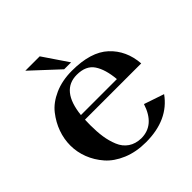

<svg xmlns="http://www.w3.org/2000/svg" viewBox="-193 -872 1038 1038"><g transform="rotate(-45 326.5 -352.5)"><path d="M624 -305H194Q193 -291 193 -264Q193 -213 199 -173Q205 -133 220 -96.5Q235 -60 265 -39.5Q295 -19 338 -18Q440 -18 479 -139L594 -100Q512 15 341 15Q266 15 206.5 -10Q147 -35 111.5 -75.5Q76 -116 57.5 -164Q39 -212 39 -262Q39 -311 56 -358.5Q73 -406 106 -448Q139 -490 197.5 -516Q256 -542 331 -542Q475 -542 545.5 -476.5Q616 -411 624 -305ZM334 -508Q214 -508 196 -338H471Q464 -418 434 -463Q404 -508 334 -508ZM153 -720H263L360 -577H307Z"/></g></svg>

Font: Uncial Antiqua
Style: Regular
Weight: 400
Designer: Astigmatic (AOETI)
Foundry: Astigmatic (AOETI)
Version: Version 1.000